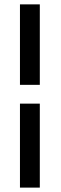

<svg xmlns="http://www.w3.org/2000/svg" viewBox="-20 -731 281 883"><path d="M71.8 131.8V-254.4H163.1V131.8ZM163.1 -340.8H71.8V-710.9H163.1Z"/></svg>

Font: Heebo
Style: Regular
Weight: 400
Designer: Oded Ezer
Foundry: Ezer Type House
Version: Version 3.100